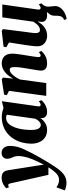

<svg xmlns="http://www.w3.org/2000/svg" viewBox="717 -1337 844 2374"><g transform="rotate(-90 1139.0 -150.0)"><path d="M58.5 -443Q55 -458.5 49.8 -464.5Q44.5 -470.5 37.5 -470.5Q30.5 -470.5 24.2 -468.2Q18 -466 11 -461L-2 -494Q6 -503.5 24.8 -517.2Q43.5 -531 70.2 -541.5Q97 -552 129 -552Q158.5 -552 177.2 -543Q196 -534 206.5 -516.2Q217 -498.5 221 -472.5Q227.5 -433.5 234.2 -389.8Q241 -346 248.2 -300.2Q255.5 -254.5 262.5 -209.2Q269.5 -164 276.5 -122L290.5 -30.5L329.5 -110Q345 -141.5 357.5 -172.8Q370 -204 378.8 -233.8Q387.5 -263.5 392 -291.5Q396.5 -319.5 396.5 -345Q396.5 -377 388.2 -397.8Q380 -418.5 371.5 -437.8Q363 -457 363 -484.5Q363 -513.5 382.2 -532.8Q401.5 -552 435.5 -552Q465.5 -552 484.8 -537.5Q504 -523 513 -500.2Q522 -477.5 522 -453.5Q522 -405 511 -361.5Q500 -318 480.5 -275.2Q461 -232.5 436.5 -186Q423 -159.5 407 -130.2Q391 -101 373.5 -70.5Q356 -40 338 -10Q320 20 302 48.8Q284 77.5 267 103Q234 155 202.2 187.5Q170.5 220 137 235Q103.5 250 64.5 250Q37.5 250 11 243Q-15.5 236 -27.5 228.5L10 125Q20.5 135 46.2 146.5Q72 158 99 158Q132 158 157.5 142.5Q183 127 206.8 97.8Q230.5 68.5 257 26.5H164Z M1011.5 -104Q1009 -85 1014 -77.2Q1019 -69.5 1029.5 -69.5Q1038 -69.5 1048.2 -74.2Q1058.5 -79 1074 -92L1087.5 -60.5Q1078.5 -48.5 1058.2 -31.8Q1038 -15 1008.2 -2.2Q978.5 10.5 941 10.5Q905 10.5 885.5 -8Q866 -26.5 865.5 -55.5L868 -75.5Q855 -55.5 833.5 -35.5Q812 -15.5 783.5 -2.5Q755 10.5 719.5 10.5Q665.5 10.5 627.5 -14.5Q589.5 -39.5 569.5 -84Q549.5 -128.5 549.5 -185.5Q549.5 -242.5 563.5 -296.2Q577.5 -350 604.8 -396Q632 -442 672.2 -476.5Q712.5 -511 765 -530.5Q817.5 -550 881 -550Q911 -550 940.8 -543.5Q970.5 -537 992 -529L1074.5 -549ZM907.5 -487Q901.5 -491 892.5 -494Q883.5 -497 872 -497Q837 -497 811 -477.5Q785 -458 767.2 -424.8Q749.5 -391.5 738.8 -350.5Q728 -309.5 723.5 -266Q719 -222.5 719 -182.5Q719 -143 727 -117.2Q735 -91.5 749.2 -79.5Q763.5 -67.5 782 -67.5Q792.5 -67.5 803 -72.8Q813.5 -78 823.5 -87.2Q833.5 -96.5 842.2 -109Q851 -121.5 858 -135.5Z M1354 -410Q1368.5 -437 1387.5 -462Q1406.5 -487 1430 -507Q1453.5 -527 1481.2 -538.8Q1509 -550.5 1541 -550.5Q1597.5 -550.5 1630.2 -517.8Q1663 -485 1663 -416.5Q1663 -397 1659.2 -367.2Q1655.5 -337.5 1650.5 -305.8Q1645.5 -274 1641 -247Q1637.5 -222 1632.8 -194.2Q1628 -166.5 1624.5 -141Q1621 -115.5 1620 -98Q1620 -80 1626 -74.8Q1632 -69.5 1638.5 -69.5Q1647 -69.5 1657.2 -74.5Q1667.5 -79.5 1683 -91.5L1696 -60.5Q1688.5 -51 1668.5 -34Q1648.5 -17 1616.5 -3.2Q1584.5 10.5 1540 10.5Q1507 10.5 1488 0Q1469 -10.5 1461 -27.5Q1453 -44.5 1453 -64.5Q1453 -74.5 1455.2 -91.8Q1457.5 -109 1461 -130.2Q1464.5 -151.5 1468.5 -174Q1472.5 -196.5 1475.5 -216.5Q1479 -238 1482.8 -261.5Q1486.5 -285 1489.8 -308.2Q1493 -331.5 1495 -352.8Q1497 -374 1496.5 -391Q1496 -414.5 1492.8 -427.5Q1489.5 -440.5 1481.8 -446Q1474 -451.5 1461 -451.5Q1446 -451.5 1429.8 -440.8Q1413.5 -430 1397.8 -411.8Q1382 -393.5 1367.8 -370.8Q1353.5 -348 1343 -324L1298.5 0H1140.5L1202.5 -460.5L1150 -487.5L1156 -521.5L1343.5 -550.5L1367 -536Z M2090.5 252 2079.5 220.5Q2101.5 212 2112 199.5Q2122.5 187 2127 170.5Q2130.5 157.5 2131 141.2Q2131.5 125 2131.5 106.5Q2131.5 65 2150.5 41.5Q2169.5 18 2185.5 -3L2272 -49.5Q2258.5 -32 2251 -13Q2243.5 6 2243.5 26.5Q2243.5 42 2247.2 64.8Q2251 87.5 2251 109Q2251 138.5 2236.2 163.8Q2221.5 189 2197.5 208Q2175 225.5 2147 237Q2119 248.5 2090.5 252ZM1884 11Q1852 11 1822.2 -2Q1792.5 -15 1773.5 -41.2Q1754.5 -67.5 1753.5 -108Q1753.5 -124.5 1755.2 -145.2Q1757 -166 1760 -188.8Q1763 -211.5 1766.2 -234.8Q1769.5 -258 1773 -280L1801 -460.5L1742 -494L1748.5 -528L1943 -550.5L1966.5 -536L1935 -287Q1932.5 -266 1929.2 -243Q1926 -220 1923.2 -199Q1920.5 -178 1918.8 -161.5Q1917 -145 1917 -135.5Q1917 -115.5 1921 -102.8Q1925 -90 1933.8 -84Q1942.5 -78 1957.5 -78Q1977.5 -78 1996 -90.2Q2014.5 -102.5 2030.2 -121.2Q2046 -140 2057.5 -159L2111.5 -543.5H2270.5L2208 -103.5Q2205.5 -85.5 2211.5 -77.5Q2217.5 -69.5 2227.5 -69.5Q2236 -69.5 2245.8 -74.2Q2255.5 -79 2271.5 -92L2285 -61Q2276 -48.5 2256 -31.8Q2236 -15 2206.8 -2.2Q2177.5 10.5 2141.5 10.5Q2100.5 10.5 2080 -4.5Q2059.5 -19.5 2056 -45.5Q2055.5 -49.5 2055.8 -56Q2056 -62.5 2056.8 -70.5Q2057.5 -78.5 2058.8 -87Q2060 -95.5 2061 -103.5L2059 -104Q2047 -83.5 2030.8 -63Q2014.5 -42.5 1993 -25.8Q1971.5 -9 1944.5 1Q1917.5 11 1884 11Z"/></g></svg>

Font: Merriweather 60pt Black
Style: Italic
Weight: 900
Italic angle: -7.8°
Version: Version 2.101